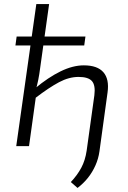

<svg xmlns="http://www.w3.org/2000/svg" viewBox="-20 -720 633 946"><path d="M393 -398Q460 -398 489.5 -364Q519 -330 510 -265L470 26Q465 62 450 95.5Q435 129 413 156.5Q391 184 362 206L329 177Q361 143 380.5 106.5Q400 70 407 22L445 -251Q451 -300 433 -320.5Q415 -341 367 -341Q320 -341 271 -315Q222 -289 154 -237L152 -284Q218 -339 278.5 -368.5Q339 -398 393 -398ZM222 -700 178 -386Q174 -354 168.5 -326.5Q163 -299 155 -273L159 -259L123 0H60L159 -700ZM401 -540 395 -496H56L62 -540Z"/></svg>

Font: Exo 2 Light
Style: Italic
Weight: 300
Italic angle: -8°
Designer: Natanael Gama
Foundry: Natanael Gama
Version: Version 2.010